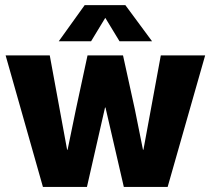

<svg xmlns="http://www.w3.org/2000/svg" viewBox="-20 -739 833 759"><path d="M2.2 -520H176.7L245.3 -147H247.2L280.2 -307.2L326 -520H466.3L513 -307.2L545.2 -147H547L615.7 -520H791L642.7 0H469.5L397 -314H395.2L323.7 0H149.7ZM212.2 -575.8 314.8 -718.8H475.5L581.2 -575.8H452.5L396.2 -668.5L340 -575.8Z"/></svg>

Font: Murecho Thin
Style: Regular
Weight: 100
Designer: Neil Summerour
Foundry: Positype
Version: Version 1.010